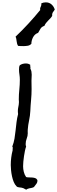

<svg xmlns="http://www.w3.org/2000/svg" viewBox="-20 -1468 479 1611"><path d="M293.9 48.8Q293.9 64.5 283.2 77.1Q272.5 89.8 264.6 101.6Q251 108.4 238.8 109.9Q226.6 111.3 212.9 116.2Q208 117.2 202.1 123Q194.3 122.1 186.5 116.7Q178.7 111.3 170.9 109.4Q160.2 105.5 143.1 104.5Q126 103.5 118.2 94.7Q104.5 81.1 95.2 58.6Q85.9 36.1 80.6 10.7Q75.2 -14.6 72.8 -39.6Q70.3 -64.5 70.3 -83Q70.3 -114.3 74.2 -145.5Q78.1 -176.8 85.9 -206.1V-210.9Q85.9 -215.8 86.4 -219.2Q86.9 -222.7 86.9 -227.5Q86.9 -230.5 86.4 -233.4Q85.9 -236.3 83 -238.3Q95.7 -270.5 101.6 -304.7Q107.4 -338.9 110.8 -373.5Q114.3 -408.2 118.7 -442.9Q123 -477.5 131.8 -510.7Q130.9 -516.6 130.4 -523.4Q129.9 -530.3 129.9 -536.1Q129.9 -553.7 133.8 -570.8Q137.7 -587.9 138.7 -606.4Q139.6 -612.3 138.7 -618.7Q137.7 -625 137.7 -631.8Q137.7 -674.8 142.1 -715.8Q146.5 -756.8 146.5 -798.8Q146.5 -821.3 143.1 -842.3Q139.6 -863.3 139.6 -884.8Q139.6 -894.5 140.6 -903.8Q141.6 -913.1 146.5 -920.9Q168 -935.5 197.3 -935.5Q218.8 -935.5 234.4 -923.8Q233.4 -921.9 233.4 -918Q233.4 -913.1 234.4 -909.2Q235.4 -905.3 235.4 -900.4V-896.5Q235.4 -894.5 234.4 -892.6Q241.2 -880.9 243.7 -867.7Q246.1 -854.5 246.1 -840.8Q246.1 -828.1 245.1 -815.9Q244.1 -803.7 244.1 -791Q244.1 -773.4 244.6 -755.9Q245.1 -738.3 245.1 -720.7Q245.1 -673.8 240.7 -628.4Q236.3 -583 234.4 -536.1Q232.4 -496.1 224.1 -458Q215.8 -419.9 212.9 -380.9Q211.9 -373 212.4 -365.7Q212.9 -358.4 212.9 -349.6Q212.9 -327.1 204.1 -305.2Q195.3 -283.2 195.3 -258.8Q195.3 -247.1 199.2 -238.3Q193.4 -222.7 189 -201.2Q184.6 -179.7 181.2 -156.7Q177.7 -133.8 175.8 -111.8Q173.8 -89.8 173.8 -73.2Q173.8 -49.8 179.7 -25.9Q185.5 -2 199.2 17.6Q209 20.5 222.7 20.5Q236.3 20.5 250 21.5Q263.7 22.5 275.4 26.4Q287.1 30.3 293 42Q293.9 43.9 293.9 45.9ZM439.5 -1387.7Q435.5 -1379.9 431.2 -1375Q426.8 -1370.1 423.3 -1364.7Q419.9 -1359.4 418.5 -1352.5Q417 -1345.7 418 -1335Q411.1 -1323.2 401.9 -1313.5Q392.6 -1303.7 383.3 -1294.4Q374 -1285.2 365.7 -1274.4Q357.4 -1263.7 352.5 -1251Q330.1 -1244.1 319.8 -1227.1Q309.6 -1210 299.8 -1192.4Q271.5 -1182.6 257.3 -1155.3Q243.2 -1127.9 243.2 -1100.6Q230.5 -1086.9 211.9 -1084Q193.4 -1081.1 176.8 -1081.1Q165 -1081.1 153.8 -1081.5Q142.6 -1082 131.8 -1083Q126 -1091.8 123.5 -1101.6Q121.1 -1111.3 119.6 -1121.6Q118.2 -1131.8 116.7 -1141.6Q115.2 -1151.4 110.4 -1160.2Q166 -1212.9 217.3 -1268.6Q268.6 -1324.2 317.4 -1383.8Q316.4 -1386.7 316.4 -1392.6Q316.4 -1399.4 318.8 -1404.8Q321.3 -1410.2 323.2 -1415Q325.2 -1419.9 326.7 -1425.8Q328.1 -1431.6 327.1 -1440.4Q345.7 -1448.2 364.3 -1448.2Q392.6 -1448.2 412.1 -1431.2Q431.6 -1414.1 439.5 -1387.7Z"/></svg>

Font: RockSalt
Style: Regular
Weight: 400
Designer: Squid
Foundry: Font Diner, Inc DBA Sideshow
Version: Version 1.000